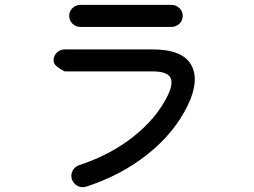

<svg xmlns="http://www.w3.org/2000/svg" viewBox="-20 -759 1040 785"><path d="M333 4Q314 10 297 1Q280 -8 274 -26Q268 -44 277 -61Q286 -78 304 -84Q430 -125 525 -200Q620 -275 666 -369Q690 -419 676 -443Q662 -467 604 -467H245Q245 -467 233.5 -473Q222 -479 210.5 -489Q199 -499 199 -512Q199 -531 212.5 -544Q226 -557 245 -557H604Q726 -557 761.5 -494Q797 -431 748 -329Q694 -217 585.5 -130Q477 -43 333 4ZM309 -649Q290 -649 276.5 -662Q263 -675 263 -694Q263 -713 276.5 -726Q290 -739 309 -739H681Q700 -739 713.5 -726Q727 -713 727 -694Q727 -675 713.5 -662Q700 -649 681 -649Z"/></svg>

Font: Zen Maru Gothic Medium
Style: Regular
Weight: 500
Designer: Yoshimichi Ohira
Foundry: Positype
Version: Version 1.001